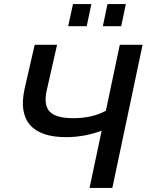

<svg xmlns="http://www.w3.org/2000/svg" viewBox="-20 -932 727 952"><path d="M318 -802 342 -912H433L410 -802ZM490 -802 513 -912H604L581 -802ZM574 -710H687L537 0H424L484 -284Q398 -252 308 -252Q181 -252 128.5 -313Q76 -374 102 -492L152 -710H263L211 -481Q196 -410 227 -378Q258 -346 343 -346Q438 -346 505 -383Z"/></svg>

Font: Raleway-v4020 SemiBold
Style: Italic
Weight: 600
Italic angle: -12°
Designer: Matt McInerney, Pablo Impallari, Rodrigo Fuenzalida
Foundry: Matt McInerney, Pablo Impallari, Rodrigo Fuenzalida
Version: Version 4.020;PS 004.020;hotconv 1.0.88;makeotf.lib2.5.64775